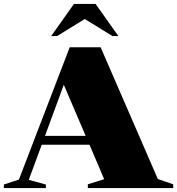

<svg xmlns="http://www.w3.org/2000/svg" viewBox="-34 -955 900 975"><path d="M767.5 -46 845.5 -19V0H412V-19L495 -45L420.5 -220H178L112 -41.5L199 -18V0H-14.5V-18L62 -43L320 -715H477ZM194.5 -265H401L290 -524.5ZM537 -772 396.5 -858.5 256 -772H226L341.5 -935H451.5L567 -772Z"/></svg>

Font: Newsreader 72pt ExtraBold
Style: Regular
Weight: 800
Designer: Hugues Gentile
Foundry: Production Type
Version: Version 1.003; ttfautohint (v1.8.3)